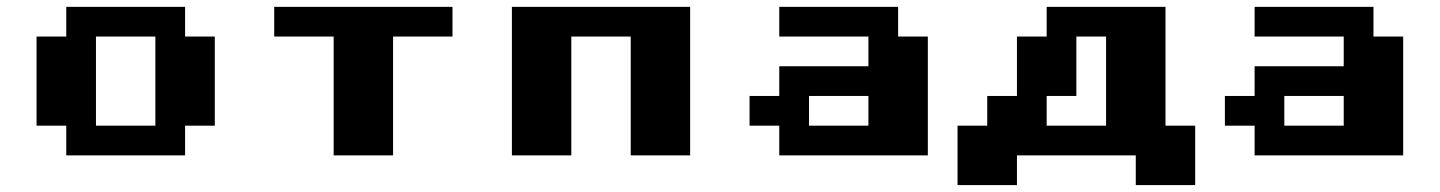

<svg xmlns="http://www.w3.org/2000/svg" viewBox="-20 -454 4207 561"><path d="M173.6 0V-86.8H86.8V-347.2H173.6V-434H520.8V-347.2H607.6V-86.8H520.8V0ZM260.4 -86.8H434V-347.2H260.4Z M954.9 0V-347.2H781.2V-434H1302.1V-347.2H1128.5V0Z M1475.7 0V-434H1996.5V0H1822.9V-347.2H1649.3V0Z M2256.9 0V-86.8H2170.1V-173.6H2256.9V-260.4H2517.4V-347.2H2256.9V-434H2604.2V-347.2H2691V0ZM2343.8 -86.8H2517.4V-173.6H2343.8Z M3211.8 -347.2H3125V-173.6H3038.2V-86.8H3211.8ZM3298.6 86.8V0H2951.4V86.8H2777.8V-86.8H2864.6V-173.6H2951.4V-347.2H3038.2V-434H3385.4V-86.8H3472.2V86.8Z M3645.8 0V-86.8H3559V-173.6H3645.8V-260.4H3906.2V-347.2H3645.8V-434H3993.1V-347.2H4079.9V0ZM3732.6 -86.8H3906.2V-173.6H3732.6Z"/></svg>

Font: 8-bit Operator+ 8
Style: Bold
Weight: 700
Designer: GrandChaos9000
Version: Version 1.3.0 - August 1, 2014